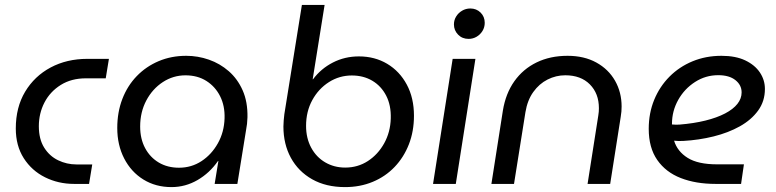

<svg xmlns="http://www.w3.org/2000/svg" viewBox="-20 -750 3166 783"><path d="M282 0Q218 0 163.7 -27Q109.4 -54 76.9 -104.8Q44.4 -155.6 44.4 -226Q44.4 -312.4 82.5 -376Q120.6 -439.6 186.5 -474.8Q252.4 -510 336.2 -510H424.2L411.2 -430.6H330.4Q271 -430.6 227.7 -403.5Q184.4 -376.4 161.4 -332.1Q138.4 -287.8 138.4 -235.2Q138.4 -182.6 160.2 -147.9Q182 -113.2 217.2 -96.3Q252.4 -79.4 291.4 -79.4H356.2L343.2 0Z M679.4 13Q614.6 13 564.6 -18Q514.6 -49 486.4 -103.8Q458.2 -158.6 458.2 -228.2Q458.2 -292.4 478.9 -346.3Q499.6 -400.2 537.7 -439.6Q575.8 -479 627.2 -500.7Q678.6 -522.4 739.4 -522.4Q787 -522.4 832 -506.7Q877 -491 912.9 -459.7Q948.8 -428.4 969.6 -381.5Q990.4 -334.6 989.2 -271.6Q988.8 -257.4 987.4 -244.9Q986 -232.4 983.6 -220.4L948 0H855.4L870.6 -93.4H869Q835 -44.4 785.5 -15.7Q736 13 679.4 13ZM710 -66Q760.8 -66 801.9 -93Q843 -120 868.6 -165.8Q894.2 -211.6 895.8 -267.6Q897.4 -318.2 877.7 -357.5Q858 -396.8 821.8 -419.8Q785.6 -442.8 736.4 -442.8Q686.2 -442.8 644 -415.2Q601.8 -387.6 576.7 -340.3Q551.6 -293 551.6 -234Q551.6 -183.8 571.8 -146Q592 -108.2 627.6 -87.1Q663.2 -66 710 -66Z M1387.2 13Q1309.4 13 1253 -18.9Q1196.6 -50.8 1166.2 -106.5Q1135.8 -162.2 1135.8 -234.2Q1135.8 -246.4 1137 -259Q1138.2 -271.6 1139.6 -284.4L1211.2 -730H1303.8L1255.2 -426.8H1256.6Q1288.8 -470 1337.5 -495Q1386.2 -520 1443.6 -520Q1508.4 -520 1559 -489.8Q1609.6 -459.6 1638.9 -405.1Q1668.2 -350.6 1668.2 -278Q1668.2 -214.6 1647.5 -161.5Q1626.8 -108.4 1589.2 -69.1Q1551.6 -29.8 1500 -8.4Q1448.4 13 1387.2 13ZM1387.8 -66.6Q1439.2 -66.6 1480.3 -93.3Q1521.4 -120 1546.7 -165.5Q1572 -211 1573.6 -267Q1575.2 -320.6 1554.9 -359.9Q1534.6 -399.2 1498.4 -420.7Q1462.2 -442.2 1414.8 -442.2Q1364 -442.2 1321.5 -415.2Q1279 -388.2 1253.6 -341.8Q1228.2 -295.4 1228.2 -236.6Q1228.2 -186.4 1249.1 -147.7Q1270 -109 1306.4 -87.8Q1342.8 -66.6 1387.8 -66.6Z M1746 0 1826 -510H1918.8L1838.8 0ZM1891 -591.4Q1865 -591.4 1848.1 -608.8Q1831.2 -626.2 1831.2 -650.4Q1831.2 -667.8 1840.1 -682.5Q1849 -697.2 1864.4 -706.3Q1879.8 -715.4 1898 -715.4Q1923 -715.4 1939.9 -698.7Q1956.8 -682 1956.8 -657Q1956.8 -638.6 1947.6 -623.7Q1938.4 -608.8 1923.5 -600.1Q1908.6 -591.4 1891 -591.4Z M1984 0 2030.8 -299Q2042.2 -368.8 2077.6 -418.7Q2113 -468.6 2168.4 -495.5Q2223.8 -522.4 2294.6 -522.4Q2362.2 -522.4 2411.8 -495.1Q2461.4 -467.8 2488.2 -420.8Q2515 -373.8 2515 -315.6Q2515 -306.2 2514.2 -295.4Q2513.4 -284.6 2511.4 -273.6L2468.4 0H2376.2L2420 -279.4Q2421.4 -287.4 2421.9 -294.7Q2422.4 -302 2422.4 -309Q2422.4 -368.6 2385.6 -405.8Q2348.8 -443 2285.2 -443Q2247.4 -443 2213.1 -425.7Q2178.8 -408.4 2154.8 -374.8Q2130.8 -341.2 2122.8 -292.6L2076.2 0Z M2898 0Q2817.6 0 2756.3 -23.9Q2695 -47.8 2660.3 -97.7Q2625.6 -147.6 2625.6 -224.6Q2625.6 -288.8 2647.9 -343Q2670.2 -397.2 2710.3 -437.5Q2750.4 -477.8 2804.5 -500.1Q2858.6 -522.4 2922.2 -522.4Q2980 -522.4 3019.1 -503.8Q3058.2 -485.2 3078.8 -454.6Q3099.4 -424 3099.4 -387.2Q3099.4 -337.2 3071.7 -299.1Q3044 -261 2997.1 -234.8Q2950.2 -208.6 2890.4 -193.7Q2830.6 -178.8 2766 -175.2Q2755.4 -174.6 2746.4 -175Q2737.4 -175.4 2729 -176.2Q2742.4 -132.4 2784.5 -106.1Q2826.6 -79.8 2904.4 -79.8H3013.8L3002.2 0ZM2720.4 -242.4Q2727.2 -242 2734.7 -241.6Q2742.2 -241.2 2750.2 -241.8Q2809.6 -246.6 2856.7 -258.3Q2903.8 -270 2936.9 -287.3Q2970 -304.6 2987.2 -326.3Q3004.4 -348 3004.4 -373.2Q3004.4 -403.2 2979.1 -423.3Q2953.8 -443.4 2909 -443.4Q2857.6 -443.4 2814.5 -415.7Q2771.4 -388 2746 -342.9Q2720.6 -297.8 2720.4 -245.6Q2720.4 -244.6 2720.4 -244.2Q2720.4 -243.8 2720.4 -242.4Z"/></svg>

Font: MuseoModerno Thin
Style: Italic
Weight: 100
Italic angle: -9°
Designer: Pablo Cosgaya, Héctor Gatti, Marcela Romero, and the Authors of The MuseoModerno Project.
Foundry: Omnibus-Type Team
Version: Version 1.003